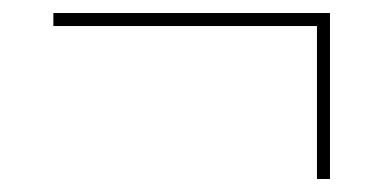

<svg xmlns="http://www.w3.org/2000/svg" viewBox="-20 -395 599 295"><path d="M467 -120H487V-375H62V-355H467Z"/></svg>

Font: Noto Serif Display Black
Style: Regular
Weight: 900
Designer: Monotype Design Team
Foundry: Monotype Imaging Inc.
Version: Version 2.009